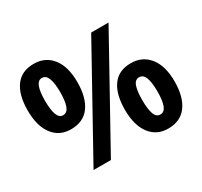

<svg xmlns="http://www.w3.org/2000/svg" viewBox="-150 -928 1202 1140"><g transform="rotate(-30 451.0 -357.5)"><path d="M198 -724Q278 -724 324 -665.5Q370 -607 370 -501Q370 -395 327 -335.5Q284 -276 198 -276Q120 -276 75 -335.5Q30 -395 30 -501Q30 -607 72.5 -665.5Q115 -724 198 -724ZM199 -627Q172 -627 160 -594Q148 -561 148 -500Q148 -439 160 -405.5Q172 -372 199 -372Q227 -372 239.5 -405Q252 -438 252 -500Q252 -561 239.5 -594Q227 -627 199 -627ZM707 -714 311 0H192L588 -714ZM700 -439Q779 -439 825.5 -380.5Q872 -322 872 -216Q872 -110 828.5 -50.5Q785 9 700 9Q622 9 577 -50.5Q532 -110 532 -216Q532 -322 574 -380.5Q616 -439 700 -439ZM701 -342Q673 -342 661.5 -309Q650 -276 650 -215Q650 -154 661.5 -120.5Q673 -87 701 -87Q729 -87 741.5 -120Q754 -153 754 -215Q754 -277 741.5 -309.5Q729 -342 701 -342Z"/></g></svg>

Font: Noto Sans Lao Looped
Style: Bold
Weight: 700
Designer: Mark Frömberg, Ben Mitchell
Foundry: The Fontpad Ltd
Version: Version 1.001